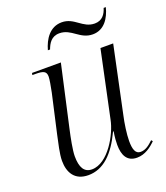

<svg xmlns="http://www.w3.org/2000/svg" viewBox="-134 -805 782 907"><g transform="rotate(-20 257.5 -351.5)"><path d="M402 -609C460 -609 490 -658 503 -709H492C483 -680 466 -654 428 -654C367 -654 346 -713 282 -713C222 -713 190 -662 176 -611H187C197 -638 213 -668 254 -668C315 -668 337 -609 402 -609ZM399 10C440 10 472 -15 495 -38L489 -45C468 -25 449 -10 424 -10C398 -10 390 -36 390 -77C390 -111 398 -165 406 -200L477 -536H413L342 -201C329 -134 262 -11 180 -11C141 -11 124 -41 124 -97C124 -127 136 -187 145 -227L214 -536H69L67 -526H81C121 -526 137 -521 137 -493C137 -480 131 -446 125 -417L81 -222C73 -184 60 -132 60 -97C60 -39 86 9 155 9C231 9 288 -47 334 -145H337C332 -116 331 -94 331 -79C331 -27 349 10 399 10Z"/></g></svg>

Font: Noto Serif Display SemiCondensed Light
Style: Italic
Weight: 300
Width: 4
Italic angle: -12°
Designer: Monotype Design Team
Foundry: Monotype Imaging Inc.
Version: Version 2.009